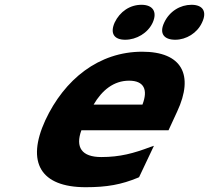

<svg xmlns="http://www.w3.org/2000/svg" viewBox="-20 -772 873 802"><path d="M371 -335C406 -395 455 -435 519 -435C582 -435 599 -397 575 -335ZM561 -32 623 -163 608 -158C539 -132 482 -116 403 -116C321 -116 294 -157 320 -228H684L720 -306C792 -460 739 -556 574 -556C393 -556 249 -441 169 -269C89 -94 149 10 338 10C427 10 487 -1 557 -30ZM618 -678C638 -723 618 -752 571 -752C523 -752 481 -724 459 -678C439 -633 456 -606 503 -606C550 -606 598 -634 618 -678ZM824 -678C846 -724 827 -752 780 -752C733 -752 688 -725 666 -678C644 -632 665 -606 712 -606C758 -606 804 -634 824 -678Z"/></svg>

Font: Passageway
Style: BdSuIt
Weight: 700
Foundry: Ascender Corporation
Version: Version 1.11